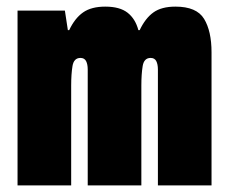

<svg xmlns="http://www.w3.org/2000/svg" viewBox="-20 -560 689 580"><path d="M33 0V-528H176L185 -469H189Q206 -505 231 -522.5Q256 -540 298 -540Q342 -540 365.5 -521.5Q389 -503 398 -469H402Q419 -505 443.5 -522.5Q468 -540 510 -540Q574 -540 596.5 -503Q619 -466 619 -402V0H457V-350Q457 -366 452 -375.5Q447 -385 435 -385Q415 -385 411 -360.5Q407 -336 407 -302V0H245V-350Q245 -366 240 -375.5Q235 -385 223 -385Q203 -385 199 -360.5Q195 -336 195 -302V0Z"/></svg>

Font: Archivo ExtraCondensed Black
Style: Regular
Weight: 900
Width: 2
Designer: Hector Gatti
Foundry: Omnibus-Type
Version: Version 2.001; ttfautohint (v1.8.3)